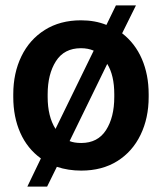

<svg xmlns="http://www.w3.org/2000/svg" viewBox="-20 -620 596 709"><path d="M29 -262V-272Q29 -350 59 -412Q89 -474 145.5 -509.5Q202 -545 279 -545Q331 -545 373 -528L408 -600H482L431 -497Q479 -460 504 -402Q529 -344 529 -272V-262Q529 -184 499 -122Q469 -60 413 -25Q357 10 280 10Q232 10 190 -4L154 69H81L131 -35Q81 -71 55 -129.5Q29 -188 29 -262ZM185 -144 326 -433Q305 -442 279 -442Q217 -442 186.5 -394Q156 -346 156 -272V-262Q156 -190 185 -144ZM376 -384 237 -99Q254 -92 280 -92Q341 -92 371.5 -139.5Q402 -187 402 -262V-272Q402 -342 376 -384Z"/></svg>

Font: Freesentation 7 Bold
Style: Regular
Weight: 700
Designer: glyphs from Roboto by Christian Robertson / Hangul glyphs from Noto Sans CJK(Source Han Sans) by Jang Soo-young and Kang
Foundry: PT&
Version: Version 2.001